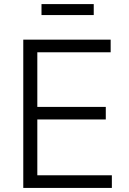

<svg xmlns="http://www.w3.org/2000/svg" viewBox="-20 -922 633 942"><path d="M94.2 0V-727.5H522.9V-665.5H163.1V-397.5H499V-335.9H163.1V-62H528.8V0ZM439.9 -901.9V-848.1H183.6V-901.9Z"/></svg>

Font: Inter 16pt Light
Style: Regular
Weight: 300
Version: Version 4.001;git-66647c0bb